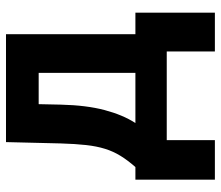

<svg xmlns="http://www.w3.org/2000/svg" viewBox="-68 -500 727 631"><g transform="rotate(-90 295.5 -184.5)"><path d="M144 -528.3H271L267.1 -347.7Q265.1 -264.2 249.3 -204.3Q233.4 -144.5 207.3 -104Q181.2 -63.5 147.7 -38.3Q114.3 -13.2 77.1 0H47.9L47.4 -102.1L62 -103Q84 -127.9 98.6 -151.6Q113.3 -175.3 121.8 -202.6Q130.4 -230 134.3 -265.1Q138.2 -300.3 139.6 -347.7ZM177.2 -528.3H498.5V0H371.6V-420.9H177.2ZM20.5 -103H569.3V158.2H441.9V0H150.4V158.2H20.5Z"/></g></svg>

Font: Roboto SemiCondensed SemiBold
Style: Regular
Weight: 600
Width: 4
Designer: Christian Robertson
Foundry: Google
Version: Version 3.009; 2024